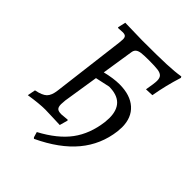

<svg xmlns="http://www.w3.org/2000/svg" viewBox="-227 -768 1042 1042"><g transform="rotate(45 294.5 -246.5)"><path d="M514 -226Q514 -216 512 -194Q498 -80 426 6.5Q354 93 220 156L214 150L205 119Q310 63 362.5 -8Q415 -79 428 -181Q430 -203 430 -213Q430 -333 308 -333L225 -315L193 -111Q191 -87 191 -81Q191 -60 199.5 -51.5Q208 -43 231 -43Q238 -43 276 -47L279 -43L266 4L215 2L152 0Q106 0 29 12L38 -34Q84 -43 102.5 -61Q121 -79 126 -121L178 -541Q180 -561 180 -567Q180 -582 173.5 -588Q167 -594 152 -594Q151 -594 117 -592L115 -596L125 -640Q224 -637 258 -637Q381 -637 442.5 -639.5Q504 -642 546 -649L550 -642Q522 -554 507 -466L460 -464Q470 -519 470 -539Q470 -561 460 -571Q450 -581 428.5 -584Q407 -587 361 -587Q321 -587 302 -584.5Q283 -582 273 -573.5Q263 -565 261 -547L233 -367Q294 -382 339 -382Q422 -382 468 -341Q514 -300 514 -226Z"/></g></svg>

Font: Alegreya SC
Style: Italic
Weight: 400
Italic angle: -7°
Designer: Juan Pablo del Peral
Foundry: Huerta Tipografica
Version: Version 2.007; ttfautohint (v1.6)